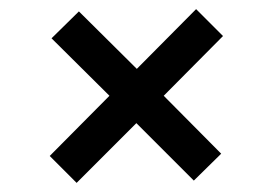

<svg xmlns="http://www.w3.org/2000/svg" viewBox="-20 -501 599 421"><path d="M148 -100 89 -159 220 -291 93 -417 153 -476 280 -350 410 -481 469 -422 339 -291 465 -164 405 -105 279 -231Z"/></svg>

Font: DM Sans 24pt Medium
Style: Regular
Weight: 500
Designer: Colophon Foundry, Jonny Pinhorn
Foundry: Colophon Foundry
Version: Version 4.004;gftools[0.9.30]